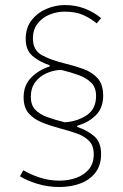

<svg xmlns="http://www.w3.org/2000/svg" viewBox="-20 -710 490 766"><path d="M288.1 -203.6V-208.5Q332.5 -220.7 362.1 -250Q391.6 -279.3 391.6 -328.1Q391.6 -373.5 369.4 -397.9Q347.2 -422.4 312.5 -434.8Q277.8 -447.3 239.7 -456.5Q181.2 -470.7 146.2 -490.5Q111.3 -510.3 111.3 -556.2Q111.3 -592.3 130.1 -616.2Q148.9 -640.1 178 -651.9Q207 -663.6 237.8 -663.6Q282.2 -663.6 312 -650.1Q341.8 -636.7 365.7 -616.7L383.3 -637.7Q356.4 -660.6 319.3 -675.3Q282.2 -689.9 238.3 -689.9Q201.7 -689.9 165.8 -674.8Q129.9 -659.7 106.2 -629.6Q82.5 -599.6 82.5 -554.2Q82.5 -510.7 109.1 -487.3Q135.7 -463.9 178.2 -449.7V-444.8Q135.7 -431.6 105 -401.1Q74.2 -370.6 74.2 -321.8Q74.2 -281.7 94.2 -258.3Q114.3 -234.9 148.4 -221.2Q182.6 -207.5 224.6 -196.3Q258.8 -187.5 288.3 -176.8Q317.9 -166 335.9 -147.2Q354 -128.4 354 -94.7Q354 -58.1 334.7 -34.9Q315.4 -11.7 284.2 -0.5Q252.9 10.7 216.8 10.7Q174.8 10.7 136.2 -2.4Q97.7 -15.6 73.2 -30.8L59.6 -6.8Q87.4 10.7 129.2 23.4Q170.9 36.1 216.8 36.1Q261.2 36.1 299.1 22.5Q336.9 8.8 360.1 -20.5Q383.3 -49.8 383.3 -95.7Q383.3 -143.1 355.7 -166.7Q328.1 -190.4 288.1 -203.6ZM238.3 -222.2Q198.2 -231.9 167.7 -243.2Q137.2 -254.4 120.1 -272.9Q103 -291.5 103 -323.7Q103 -358.9 120.6 -382.3Q138.2 -405.8 166 -418Q193.8 -430.2 223.6 -431.2Q262.2 -421.9 293.7 -410.4Q325.2 -398.9 344.2 -379.9Q363.3 -360.8 363.3 -327.1Q363.3 -275.4 325.7 -250.2Q288.1 -225.1 238.3 -222.2Z"/></svg>

Font: Estedad-FD VF
Style: Regular
Weight: 100
Designer: Amin Abedi
Version: Version 7.3